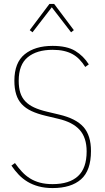

<svg xmlns="http://www.w3.org/2000/svg" viewBox="-20 -943 534 975"><path d="M247 12Q208 12 176.5 3.5Q145 -5 120 -20Q95 -35 75 -56Q55 -77 38 -102L56 -115Q73 -91 91.5 -71Q110 -51 132.5 -37Q155 -23 183 -15.5Q211 -8 247 -8Q332 -8 376 -48.5Q420 -89 420 -174Q420 -244 384.5 -283.5Q349 -323 275 -340L212 -355Q170 -365 140 -379Q110 -393 90.5 -414Q71 -435 62 -464.5Q53 -494 53 -533Q53 -625 105.5 -667.5Q158 -710 247 -710Q320 -710 362 -684.5Q404 -659 431 -616L413 -603Q399 -625 383 -641.5Q367 -658 347.5 -668.5Q328 -679 303.5 -684.5Q279 -690 247 -690Q167 -690 121 -652.5Q75 -615 75 -533Q75 -498 83 -472.5Q91 -447 108.5 -428.5Q126 -410 153 -397.5Q180 -385 218 -376L281 -361Q366 -341 404 -298Q442 -255 442 -176Q442 -77 391.5 -32.5Q341 12 247 12ZM255 -923 355 -790 341 -779 243 -906 145 -779 131 -790 231 -923Z"/></svg>

Font: IBM Plex Sans Cond Thin
Style: Regular
Weight: 100
Width: 3
Designer: Mike Abbink, Paul van der Laan, Pieter van Rosmalen
Foundry: Bold Monday
Version: Version 1.3